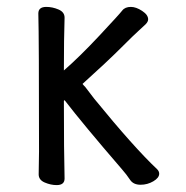

<svg xmlns="http://www.w3.org/2000/svg" viewBox="-20 -516 540 556"><path d="M144 20Q127 20 109.5 12.5Q92 5 92 -11L93 -77Q93 -405 91 -477Q91 -496 114 -496Q132 -496 149.5 -488.5Q167 -481 167 -465Q165 -404 165 -312Q210 -351 268 -413Q326 -475 334 -485.5Q342 -496 359 -496Q374 -496 391.5 -484.5Q409 -473 409 -460Q409 -453 401.5 -445.5Q394 -438 381.5 -427Q369 -416 330 -377Q290 -337 219 -273Q221 -270 227 -264Q235 -253 253 -230Q368 -89 435 -26Q441 -20 441 -13Q441 -1 424 9Q407 19 387 19Q366 19 356.5 4.5Q347 -10 333 -26Q220 -157 167 -226L165 -224Q165 -76 167 1Q167 20 144 20Z"/></svg>

Font: LXGW WenKai Mono TC
Style: Bold
Weight: 700
Designer: LXGW / Fontworks Inc.
Foundry: LXGW / Fontworks Inc.
Version: Version 1.330